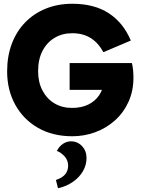

<svg xmlns="http://www.w3.org/2000/svg" viewBox="-20 -713 750 1023"><path d="M365 13Q261 13 183 -31.5Q105 -76 61.5 -154.5Q18 -233 18 -333Q18 -414 43 -480Q68 -546 114 -593.5Q160 -641 224 -667Q288 -693 365 -693Q482 -693 559.5 -642.5Q637 -592 677 -497L531 -435Q503 -486 462 -511Q421 -536 365 -536Q312 -536 271 -511.5Q230 -487 206.5 -442Q183 -397 183 -333Q183 -275 206.5 -230.5Q230 -186 270.5 -162Q311 -138 364 -138Q413 -138 449.5 -155.5Q486 -173 508 -205Q530 -237 535 -283L587 -234H351V-377H683Q687 -360 689 -340Q691 -320 691 -300Q691 -228 664.5 -170Q638 -112 592 -71Q546 -30 487.5 -8.5Q429 13 365 13ZM289 290 278 246Q313 234 328 215Q343 196 343 170Q343 141 324.5 120.5Q306 100 283 91Q296 66 316 53Q336 40 358 40Q393 40 417 65.5Q441 91 441 129Q441 166 422 199Q403 232 368.5 256Q334 280 289 290Z"/></svg>

Font: Gabarito ExtraBold
Style: Regular
Weight: 800
Designer: Leandro Assis / Alvaro Franca / Felipe Casaprima
Foundry: Naipe Foundry
Version: Version 1.000